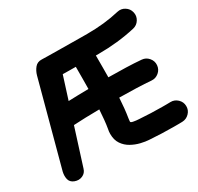

<svg xmlns="http://www.w3.org/2000/svg" viewBox="-171 -951 1279 1238"><g transform="rotate(-30 468.5 -332.0)"><path d="M930.7 -688Q938 -658.2 921.6 -631.8Q905.3 -605.5 875.5 -598.6Q809.6 -583.5 741.5 -576.2Q673.3 -568.8 602.5 -568.8Q595.7 -568.8 580.6 -568.8Q580.6 -557.6 580.6 -546.4Q580.6 -513.2 580.6 -477.8Q580.6 -442.4 580.1 -406.7Q646.5 -406.2 709.2 -404.3Q772 -402.3 823.2 -397.9Q853.5 -395.5 873.5 -371.8Q893.6 -348.1 891.1 -317.9Q888.7 -287.1 865 -267.1Q841.3 -247.1 811 -249.5Q764.2 -253.4 702.6 -255.6Q641.1 -257.8 575.2 -258.3Q572.8 -218.3 569.1 -181.6Q565.4 -145 560.1 -113.3Q558.6 -102.1 558.1 -96.9Q557.6 -91.8 557.6 -88.9Q557.6 -82.5 576.9 -78.9Q596.2 -75.2 617.7 -74.2Q664.1 -71.3 702.9 -69.6Q741.7 -67.9 787.1 -67.9Q802.7 -67.9 816.9 -67.9Q831.1 -67.9 846.2 -68.4Q876.5 -69.3 899.2 -47.9Q921.9 -26.4 922.4 3.9Q923.3 34.7 901.6 56.9Q879.9 79.1 849.6 80.1Q833.5 80.6 818.1 80.6Q802.7 80.6 787.1 80.6Q739.3 80.6 697.5 78.9Q655.8 77.1 608.9 74.2Q580.6 72.8 546.1 64.5Q511.7 56.2 480.2 38.6Q448.7 21 428.2 -9Q407.7 -39.1 407.7 -84.5Q407.7 -94.2 408.7 -102.5Q409.7 -110.8 411.6 -119.6Q416.5 -147.5 419.9 -182.6Q423.3 -217.8 425.8 -256.8Q374.5 -256.3 323.2 -254.9Q272 -253.4 233.9 -251L147 22.9Q138.7 52.2 111.6 64Q84.5 75.7 54.2 64Q26.4 52.7 20.3 27.6Q14.2 2.4 21 -27.3L187.5 -647Q195.8 -677.2 214.6 -700Q233.4 -722.7 266.1 -721.2Q275.4 -720.7 309.1 -720.2Q342.8 -719.7 388.2 -719.2Q433.6 -718.8 479 -718.3Q524.4 -717.8 558.6 -717.5Q592.8 -717.3 602.5 -717.3Q666 -717.3 725.8 -723.6Q785.6 -730 841.3 -743.2Q871.6 -750.5 897.7 -734.1Q923.8 -717.8 930.7 -688ZM335.4 -571.3 281.7 -402.3Q316.9 -403.8 355.2 -404.5Q393.6 -405.3 431.2 -405.8Q431.6 -442.4 431.9 -477.8Q432.1 -513.2 432.1 -546.4Q432.1 -558.1 432.1 -570.3Q406.7 -570.3 382.1 -570.6Q357.4 -570.8 335.4 -571.3Z"/></g></svg>

Font: Mikhak ExtraBold
Style: Regular
Weight: 800
Designer: Amin Abedi
Version: Version 3.3